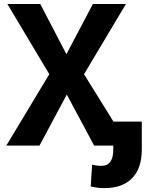

<svg xmlns="http://www.w3.org/2000/svg" viewBox="-20 -731 732 964"><path d="M313.5 -459 446.3 -710.9H612.3L401.9 -358.4L624.5 0H452.6L315.4 -256.3L178.2 0H11.7L227.5 -358.4L17.1 -710.9H182.1ZM691.9 -120.6V19.5Q691.9 114.3 643.3 163.8Q594.7 213.4 505.4 213.4Q485.4 213.4 469.5 211.4Q453.6 209.5 435.5 205.1L442.4 95.7Q453.1 98.6 465.1 100.1Q477.1 101.6 490.2 101.6Q519 101.6 533.9 81.1Q548.8 60.5 548.8 19.5V-120.6Z"/></svg>

Font: Roboto Web
Style: Bold
Weight: 700
Designer: Google
Version: Version 1.200310; 2013